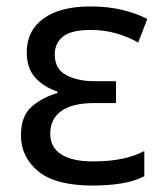

<svg xmlns="http://www.w3.org/2000/svg" viewBox="-20 -566 510 596"><path d="M268 10Q152 10 98.5 -34.5Q45 -79 45 -146Q45 -206 78.5 -235Q112 -264 158 -277V-282Q115 -296 89 -325.5Q63 -355 63 -403Q63 -471 115 -508.5Q167 -546 261 -546Q317 -546 362.5 -534.5Q408 -523 437 -507L409 -434Q377 -452 340.5 -462.5Q304 -473 261 -473Q201 -473 175.5 -452.5Q150 -432 150 -397Q150 -351 186.5 -332.5Q223 -314 271 -314H340V-246H271Q205 -246 170.5 -221.5Q136 -197 136 -151Q136 -108 170.5 -86.5Q205 -65 268 -65Q320 -65 358.5 -73Q397 -81 428 -97V-19Q397 -3 356 3.5Q315 10 268 10Z"/></svg>

Font: Noto Sans Living
Style: Regular
Weight: 400
Designer: Monotype Design Team
Foundry: Monotype Imaging Inc.
Version: Version 2.013; ttfautohint (v1.8.4.7-5d5b)